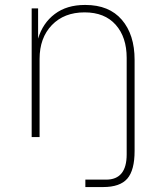

<svg xmlns="http://www.w3.org/2000/svg" viewBox="-20 -554 666 776"><path d="M108 0V-520H134V-398Q153 -461 201.5 -497.5Q250 -534 323 -534H325Q421 -534 472.5 -474Q524 -414 524 -312V56Q524 134 494.5 168Q465 202 397 202H325V172H409Q492 172 492 70V-320Q492 -404 447.5 -454Q403 -504 322 -504Q239 -504 189.5 -452.5Q140 -401 140 -316V0Z"/></svg>

Font: Sora Thin
Style: Regular
Weight: 32
Designer: Jonathan Barnbrook, Julián Moncada
Foundry: Barnbrook Fonts
Version: Version 2.000